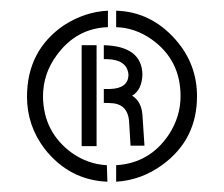

<svg xmlns="http://www.w3.org/2000/svg" viewBox="-20 -698 424 364"><path d="M176.8 -502.9V-529.3H188.5Q222.7 -530.3 223.6 -555.7Q221.7 -585 182.6 -585.9H176.8V-612.3Q249 -610.4 250 -556.6Q249 -527.3 230.5 -516.6Q248 -505.9 250 -480.5L253.9 -421.9H227.5L224.6 -469.7Q221.7 -498 196.3 -502Q187.5 -502.9 176.8 -502.9ZM183.6 -353.5Q111.3 -356.4 64.5 -416Q31.2 -460 31.2 -514.6Q31.2 -602.5 101.6 -650.4Q141.6 -675.8 184.6 -677.7V-646.5Q125 -644.5 87.9 -593.8Q61.5 -558.6 61.5 -514.6Q62.5 -447.3 116.2 -408.2Q146.5 -386.7 182.6 -384.8ZM200.2 -353.5V-384.8Q263.7 -388.7 299.8 -442.4Q322.3 -476.6 322.3 -515.6Q322.3 -585 266.6 -624Q235.4 -645.5 200.2 -646.5V-677.7Q266.6 -675.8 313.5 -622.1Q353.5 -576.2 353.5 -515.6Q353.5 -433.6 288.1 -385.7Q248 -356.4 200.2 -353.5ZM134.8 -420.9V-612.3H163.1V-420.9Z"/></svg>

Font: Post No Bills Colombo SemiBold
Style: Regular
Weight: 600
Designer: Kosala Senevirathne, Siva Puranthara, Lasantha Premarathna, Tharique Azeez
Foundry: Mooniak
Version: Version 1.220 ; ttfautohint (v1.6)